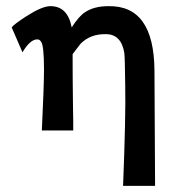

<svg xmlns="http://www.w3.org/2000/svg" viewBox="-20 -410 568 624"><path d="M482 -182 484 194H380Q389 -34 387 -129Q386 -224 384 -238Q374 -299 324 -299Q274 -300 242 -268Q237 -262 228.5 -250.5Q220 -239 216 -234Q216 -152 217 -85Q217 -65 217.5 -45.5Q218 -26 218 -16.5Q218 -7 218 4Q218 15 218 14H116Q123 -133 123 -184Q123 -264 113 -275Q109 -282 101 -282Q78 -282 53 -240L18 -321Q25 -331 67 -358Q117 -390 144 -390Q200 -390 213 -321Q237 -358 256 -370Q285 -390 333 -390Q407 -391 444 -339Q481 -287 482 -182Z"/></svg>

Font: GFS Neohellenic Rg
Style: Bold
Weight: 700
Designer: Designed by Takis Katsoulidis and George D. Matthiopoulos.
Foundry: Designed by Takis Katsoulidis and George D. Matthiopoulos.
Version: Version 1.0